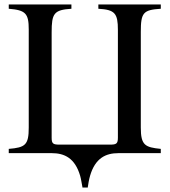

<svg xmlns="http://www.w3.org/2000/svg" viewBox="-20 -682 755 855"><path d="M696 0V-19C626 -26 607 -35 607 -114V-540C607 -626 618 -638 696 -643V-662H418V-643C492 -639 505 -622 505 -549V-69C505 -42 498 -38 470 -38H245C217 -38 210 -42 210 -68V-538C210 -622 220 -638 298 -643V-662H19V-643C94 -637 108 -622 108 -551V-114C108 -37 93 -25 19 -19V0H211C267 0 314 22 337 101C341 114 345 142 347 151V153H371V151C372 142 377 114 381 101C404 22 451 0 507 0Z"/></svg>

Font: XITS Math
Style: Regular
Weight: 400
Designer: MicroPress Inc., with final additions and corrections provided by Coen Hoffman, Elsevier (retired)
Version: Version 1.108